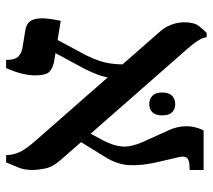

<svg xmlns="http://www.w3.org/2000/svg" viewBox="-54 -633 697 629"><g transform="rotate(-90 294.5 -318.5)"><path d="M487 10Q486 1 482 -7.5Q478 -16 470.5 -26.5Q463 -37 450 -52L86 -467Q61 -495 56.5 -521.5Q52 -548 52 -558Q52 -587 60 -606Q68 -625 77 -647H101V-643Q101 -628 109 -607Q117 -586 145 -554L502 -147Q516 -132 523 -117.5Q530 -103 533 -90Q536 -77 536 -64Q536 -32 524.5 -16.5Q513 -1 501 10ZM52 0V-46H61Q84 -46 91.5 -54.5Q99 -63 94 -82L77 -155Q66 -204 68 -243.5Q70 -283 95 -323L153 -417L180 -387L149 -329Q131 -295 129 -266Q127 -237 144 -199L182 -115Q195 -87 195.5 -58Q196 -29 182 0ZM398 -261 355 -306Q355 -317 359.5 -332Q364 -347 371 -363Q378 -379 384 -391L443 -500L483 -488L428 -385Q417 -363 410 -342Q403 -321 400.5 -301Q398 -281 398 -261ZM541 -468 412 -489Q387 -493 374.5 -504.5Q362 -516 362 -553Q362 -570 367.5 -594Q373 -618 386 -647H413V-641Q413 -618 424 -607Q435 -596 455 -593L510 -584Q530 -581 539.5 -568Q549 -555 549 -530Q549 -520 547.5 -507.5Q546 -495 541 -468ZM231 -136Q231 -157 241 -167.5Q251 -178 268 -178Q285 -178 295.5 -167.5Q306 -157 306 -136Q306 -114 295.5 -103.5Q285 -93 268 -93Q251 -93 241 -103.5Q231 -114 231 -136Z"/></g></svg>

Font: Noto Serif Hebrew
Style: Regular
Weight: 400
Designer: Monotype Design Team
Foundry: Monotype Imaging Inc.
Version: Version 2.003